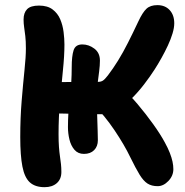

<svg xmlns="http://www.w3.org/2000/svg" viewBox="-20 -733 738 764"><path d="M137 -278.6 139 -401.2Q171.6 -405.2 212.9 -406.2Q254.2 -407.2 295.5 -407.2Q336.8 -407.2 369.4 -407.2Q381.4 -407.2 389.2 -412.1Q397 -417 409.2 -432.8Q430.4 -460.6 449.9 -492.2Q469.4 -523.8 489.1 -562.7Q508.8 -601.6 530.8 -648.4Q547.4 -683.8 562.8 -698.2Q578.2 -712.6 606.2 -712.6Q637 -712.6 655.2 -692.8Q673.4 -673 673.4 -640.4Q673.4 -622.6 666.5 -599.7Q659.6 -576.8 648 -551.9Q636.4 -527 622.7 -502.5Q609 -478 595.4 -456.8Q577.2 -428.4 553.5 -397.5Q529.8 -366.6 502.4 -339.5Q475 -312.4 447.2 -295.4Q419.4 -278.4 393.4 -278.4Q349.2 -278.4 301.3 -279.7Q253.4 -281 210.2 -281.5Q167 -282 137 -278.6ZM157.4 11.8Q120 11.8 98.9 -7.2Q77.8 -26.2 69.2 -70.1Q60.6 -114 60.6 -187Q60.6 -263.8 66.2 -331.8Q71.8 -399.8 77.4 -453.3Q83 -506.8 83 -540Q83 -569.8 80.7 -589.3Q78.4 -608.8 76.1 -624.3Q73.8 -639.8 73.8 -655.2Q73.8 -682 87.8 -696.4Q101.8 -710.8 135.2 -710.8Q169 -710.8 189.3 -695.4Q209.6 -680 219.6 -656.4Q229.6 -632.8 233 -605.8Q236.4 -578.8 236.4 -556.2Q236.4 -511.2 230.4 -453.5Q224.4 -395.8 218.7 -331Q213 -266.2 213 -199.4Q213 -169.4 214.6 -148.1Q216.2 -126.8 218.6 -110.8Q221 -94.8 222.6 -80.1Q224.2 -65.4 224.2 -48.6Q224.2 -20.2 206 -4.2Q187.8 11.8 157.4 11.8ZM314 -120.6Q290.4 -120.6 276.3 -137Q262.2 -153.4 256.3 -177.9Q250.4 -202.4 250.4 -227Q250.4 -285.6 257.9 -344.3Q265.4 -403 265.4 -466.6Q265.4 -509.4 272.8 -532.8Q280.2 -556.2 307.6 -556.2Q333.4 -556.2 355.5 -539.5Q377.6 -522.8 377.6 -492Q377.6 -473 374.6 -449.6Q371.6 -426.2 368.2 -399.4Q364.8 -372.6 364.8 -341.8Q364.8 -328.8 365.6 -306.7Q366.4 -284.6 367.1 -259.7Q367.8 -234.8 368.6 -212.1Q369.4 -189.4 369.4 -175Q369.4 -150.6 354.6 -135.6Q339.8 -120.6 314 -120.6ZM607.4 7.8Q583.2 7.8 567 -2.6Q550.8 -13 535.5 -37.9Q520.2 -62.8 498.2 -107.8Q475 -156.2 435.8 -214.5Q396.6 -272.8 350.6 -318.6L464.2 -382.8Q494.4 -357.8 527.5 -318.6Q560.6 -279.4 589.8 -238.6Q619 -197.8 636 -166Q648.4 -143.4 655.8 -124.4Q663.2 -105.4 666.5 -89.7Q669.8 -74 669.8 -60Q669.8 -33.4 650 -12.8Q630.2 7.8 607.4 7.8Z"/></svg>

Font: Shantell Sans Light
Style: Regular
Weight: 300
Designer: Stephen Nixon, Anya Danilova, Shantell Martin
Foundry: Arrow Type
Version: Version 1.011;[c5ecc13dd]